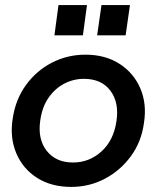

<svg xmlns="http://www.w3.org/2000/svg" viewBox="-20 -723 616 755"><path d="M260 12Q182 12 126 -23.5Q70 -59 44 -120.5Q18 -182 30 -257Q41 -332 82 -388.5Q123 -445 184 -476.5Q245 -508 316 -508Q394 -508 450 -472Q506 -436 532 -375Q558 -314 546 -239Q536 -165 494.5 -108.5Q453 -52 392 -20Q331 12 260 12ZM267 -84Q331 -84 379 -127.5Q427 -171 438 -247Q449 -320 414 -366.5Q379 -413 310 -413Q269 -413 232.5 -394Q196 -375 170.5 -338Q145 -301 138 -247Q128 -175 164 -129.5Q200 -84 267 -84ZM194 -584 210 -703H322L306 -584ZM362 -584 379 -703H491L474 -584Z"/></svg>

Font: Host Grotesk Medium
Style: Italic
Weight: 500
Italic angle: -8°
Designer: Doğukan Karapınar based on Poppins by Indian Type Foundry, Jonny Pinhorn
Foundry: Element Type
Version: Version 1.001; ttfautohint (v1.8.4.7-5d5b)